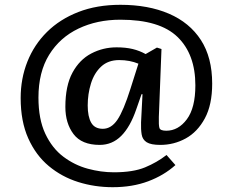

<svg xmlns="http://www.w3.org/2000/svg" viewBox="-20 -592 969 799"><path d="M449 187Q374 187 305.5 165.5Q237 144 183 99Q129 54 97.5 -16.5Q66 -87 66 -184Q66 -265 94 -335.5Q122 -406 175.5 -459Q229 -512 306 -542Q383 -572 481 -572Q597 -572 683 -535Q769 -498 816 -425.5Q863 -353 863 -244Q863 -156 832.5 -99.5Q802 -43 753 -16Q704 11 647 11Q608 11 590.5 0Q573 -11 569.5 -32.5Q566 -54 567 -83L573 -200H569L547 -137Q522 -64 484.5 -26.5Q447 11 395 11Q320 11 286 -34Q252 -79 252 -147Q252 -235 281.5 -289.5Q311 -344 360 -369.5Q409 -395 465 -395Q503 -395 532 -388Q561 -381 586 -367L633 -394L652 -388L641 -105Q640 -71 643.5 -59.5Q647 -48 672 -48Q722 -48 757.5 -95.5Q793 -143 793 -237Q793 -366 719 -438Q645 -510 481 -510Q384 -510 306.5 -473Q229 -436 184.5 -364Q140 -292 140 -186Q140 -96 168.5 -35.5Q197 25 243.5 60Q290 95 345 110Q400 125 454 125Q534 125 583.5 104.5Q633 84 673 53L710 95Q662 138 596.5 162.5Q531 187 449 187ZM408 -56Q443 -56 468.5 -93.5Q494 -131 523 -223L556 -327Q520 -342 476 -342Q430 -342 401 -315Q372 -288 358.5 -244.5Q345 -201 345 -153Q345 -107 359.5 -81.5Q374 -56 408 -56Z"/></svg>

Font: Literata 7pt
Style: Regular
Weight: 400
Designer: Latin by Veronika Burian and Jose Scaglione. Greek by Irene Vlachou. Cyrillic by Vera Evstafieva.
Foundry: TypeTogether
Version: Version 3.002